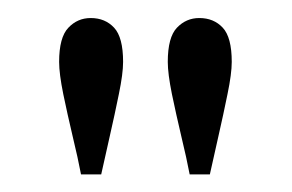

<svg xmlns="http://www.w3.org/2000/svg" viewBox="-20 -567 325 214"><path d="M81.1 -546.9Q97.2 -546.9 107.2 -536.1Q117.2 -525.4 117.2 -498Q117.2 -484.9 112.5 -462.2Q107.9 -439.5 102.3 -415Q96.7 -390.6 92.8 -372.6H70.3Q66.9 -390.6 61 -415Q55.2 -439.5 50.5 -462.2Q45.9 -484.9 45.9 -498Q45.9 -525.4 56.2 -536.1Q66.4 -546.9 81.1 -546.9ZM202.1 -546.9Q218.3 -546.9 228.3 -536.1Q238.3 -525.4 238.3 -498Q238.3 -484.9 233.6 -462.2Q229 -439.5 223.4 -415Q217.8 -390.6 213.9 -372.6H191.4Q188 -390.6 182.1 -415Q176.3 -439.5 171.6 -462.2Q167 -484.9 167 -498Q167 -525.4 177.2 -536.1Q187.5 -546.9 202.1 -546.9Z"/></svg>

Font: Lateef ExtraLight
Style: Regular
Weight: 200
Designer: SIL International
Foundry: SIL International
Version: Version 4.200